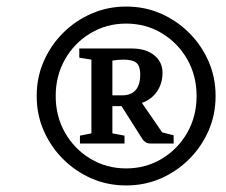

<svg xmlns="http://www.w3.org/2000/svg" viewBox="-20 -796 690 586"><path d="M365 -230Q308 -230 259 -251.5Q210 -273 172.5 -310.5Q135 -348 113.5 -397Q92 -446 92 -503Q92 -560 113.5 -609Q135 -658 172.5 -695.5Q210 -733 259.5 -754.5Q309 -776 365 -776Q422 -776 471 -754.5Q520 -733 557.5 -695.5Q595 -658 616.5 -609Q638 -560 638 -503Q638 -446 616.5 -397Q595 -348 557.5 -310.5Q520 -273 471 -251.5Q422 -230 365 -230ZM365 -282Q425 -282 474 -311.5Q523 -341 551.5 -391Q580 -441 580 -503Q580 -565 551.5 -615Q523 -665 474 -694.5Q425 -724 365 -724Q305 -724 256 -694.5Q207 -665 178.5 -615Q150 -565 150 -503Q150 -441 178.5 -391Q207 -341 256 -311.5Q305 -282 365 -282ZM224 -358V-382L259 -389V-614L222 -620V-648H382Q425 -648 450.5 -627.5Q476 -607 476 -574Q476 -541 459 -516.5Q442 -492 413 -482L475 -392L510 -383V-358H439Q431 -358 425 -361.5Q419 -365 415 -371L351 -472H323V-389L360 -382V-358ZM323 -505H352Q408 -505 408 -569Q408 -594 396.5 -604Q385 -614 357 -614Q340 -614 323 -611Z"/></svg>

Font: Faustina
Style: Italic
Weight: 400
Italic angle: -8°
Designer: Alfonso Garcia
Foundry: http://www.omnibus-type.com
Version: Version 1.200